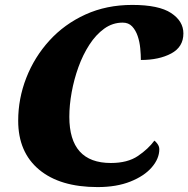

<svg xmlns="http://www.w3.org/2000/svg" viewBox="-20 -751 766 781"><path d="M377 10Q224 10 139 -61Q54 -132 54 -260Q54 -350 87 -434.5Q120 -519 181 -586Q242 -653 327.5 -692Q413 -731 518 -731Q626 -731 676 -698Q726 -665 726 -615Q726 -560 676.5 -533.5Q627 -507 553 -507Q553 -528 550.5 -554.5Q548 -581 540 -604.5Q532 -628 517.5 -643.5Q503 -659 479 -659Q438 -659 404 -634.5Q370 -610 343.5 -569Q317 -528 299 -478Q281 -428 271.5 -375.5Q262 -323 262 -276Q262 -88 431 -88Q499 -88 541 -116.5Q583 -145 608 -179Q614 -175 621 -165Q628 -155 628 -144Q628 -106 597.5 -70.5Q567 -35 510.5 -12.5Q454 10 377 10Z"/></svg>

Font: Noto Serif Black
Style: Italic
Weight: 900
Italic angle: -12°
Designer: Monotype Design Team
Foundry: Monotype Imaging Inc.
Version: Version 2.013